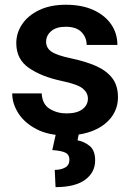

<svg xmlns="http://www.w3.org/2000/svg" viewBox="-20 -558 554 805"><path d="M348.6 -144.5Q348.6 -168.9 327.1 -186.8Q305.7 -204.6 236.3 -219.2Q153.8 -236.8 101.1 -273.2Q48.3 -309.6 48.3 -377Q48.3 -420.4 73.2 -457Q98.1 -493.7 144.8 -515.9Q191.4 -538.1 255.9 -538.1Q323.2 -538.1 371.6 -516.1Q419.9 -494.1 446 -456.1Q472.2 -418 472.2 -369.6H343.3Q343.3 -400.9 321.8 -423.3Q300.3 -445.8 255.4 -445.8Q215.3 -445.8 194.3 -427.2Q173.3 -408.7 173.3 -382.8Q173.3 -357.4 195.3 -341.8Q217.3 -326.2 277.3 -313.5Q335.9 -301.3 380.4 -282.2Q424.8 -263.2 449.7 -231.7Q474.6 -200.2 474.6 -150.4Q474.6 -104 447.8 -67.6Q420.9 -31.2 371.8 -10.7Q322.8 9.8 256.3 9.8Q183.6 9.8 133.3 -16.4Q83 -42.5 57.1 -83Q31.2 -123.5 31.2 -166.5H154.8Q157.2 -120.6 188.5 -101.6Q219.7 -82.5 258.8 -82.5Q302.7 -82.5 325.7 -100.1Q348.6 -117.7 348.6 -144.5ZM214.4 2.4H310.5L305.2 30.3Q332.5 35.2 355.7 53.7Q378.9 72.3 378.9 114.7Q378.9 165 336.7 195.8Q294.4 226.6 212.9 226.6L209.5 154.3Q235.4 154.3 253.2 144.3Q271 134.3 271 111.8Q271 90.3 253.9 82Q236.8 73.7 199.2 71.3Z"/></svg>

Font: Vazirmatn UI SemiBold
Style: Regular
Weight: 600
Designer: Saber Rastikerdar
Foundry: Saber Rastikerdar
Version: Version 33.003